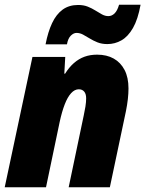

<svg xmlns="http://www.w3.org/2000/svg" viewBox="-21 -795 617 815"><path d="M-1 0 116.7 -553.2H255.9L252 -482.4H255.4Q272.5 -509.8 293 -527.6Q313.5 -545.4 337.6 -554.2Q361.8 -563 391.1 -563Q432.1 -563 461.7 -546.4Q491.2 -529.8 507.8 -498Q524.4 -466.3 524.4 -419.4Q524.4 -398.4 521.7 -374.3Q519 -350.1 513.7 -323.7L445.3 0H270.5L334.5 -305.2Q338.4 -322.3 341.6 -342.3Q344.7 -362.3 344.7 -377.4Q344.7 -396.5 336.4 -406.2Q328.1 -416 313.5 -416Q295.9 -416 280.8 -399.4Q265.6 -382.8 253.7 -351.8Q241.7 -320.8 232.4 -277.8L174.3 0ZM172.4 -606.9Q182.6 -659.7 200.2 -697Q217.8 -734.4 244.9 -754.2Q272 -773.9 310.5 -773.9Q334 -773.9 351.6 -766.8Q369.1 -759.8 383.8 -750.5Q398.4 -741.2 411.9 -733.9Q425.3 -726.6 439 -726.6Q453.6 -726.6 465.3 -738Q477.1 -749.5 484.4 -774.9H575.7Q564.5 -712.9 543.5 -676.3Q522.5 -639.6 494.6 -623.8Q466.8 -607.9 434.6 -607.9Q411.1 -607.9 392.8 -615.2Q374.5 -622.6 359.6 -631.8Q344.7 -641.1 331.3 -648.2Q317.9 -655.3 303.7 -655.3Q291.5 -655.3 279.5 -643.6Q267.6 -631.8 263.2 -606.9Z"/></svg>

Font: Open Sans SemiCondensed ExtraBold
Style: Italic
Weight: 800
Width: 4
Italic angle: -12°
Designer: Monotype Design Team
Foundry: Monotype Imaging Inc.
Version: Version 3.003